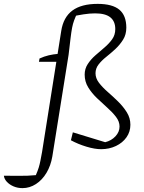

<svg xmlns="http://www.w3.org/2000/svg" viewBox="-141 -763 743 991"><path d="M-25 208Q-50 208 -71 199Q-92 190 -105.5 175.5Q-119 161 -121 144Q-88 144 -42.5 144.5Q3 145 44 141Q54 118 59 101.5Q64 85 67.5 67Q71 49 76 22L175 -603Q186 -674 232.5 -708.5Q279 -743 363 -743Q439 -743 475 -713Q511 -683 511 -620Q511 -585 494.5 -558.5Q478 -532 455 -510.5Q432 -489 408 -470Q384 -451 368 -430.5Q352 -410 352 -385Q352 -359 370 -335.5Q388 -312 415 -288.5Q442 -265 468.5 -239Q495 -213 513.5 -183.5Q532 -154 532 -119Q532 -83 512 -54.5Q492 -26 457.5 -9.5Q423 7 381 7Q348 7 305 -6Q262 -19 225 -39L235 -80L402 -29Q434 -37 455 -59.5Q476 -82 476 -110Q476 -136 457.5 -160Q439 -184 412.5 -207.5Q386 -231 359 -257Q332 -283 314 -312.5Q296 -342 296 -378Q296 -408 312 -432.5Q328 -457 351.5 -477.5Q375 -498 398.5 -518Q422 -538 438 -560.5Q454 -583 454 -613Q454 -653 428.5 -673.5Q403 -694 350 -694Q322 -694 290 -689Q258 -684 222 -676L258 -696Q248 -675 241.5 -657.5Q235 -640 231 -619Q227 -598 223 -564.5Q219 -531 213 -480L129 45Q121 92 99 129Q77 166 44.5 187Q12 208 -25 208ZM60 -444 63 -461Q87 -472 110.5 -477.5Q134 -483 159 -485H185L177 -444Z"/></svg>

Font: Piazzolla 8pt ExtraLight
Style: Italic
Weight: 250
Italic angle: -11.3°
Designer: Juan Pablo del Peral
Foundry: Huerta Tipografica
Version: Version 2.001